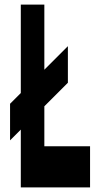

<svg xmlns="http://www.w3.org/2000/svg" viewBox="-20 -820 440 840"><path d="M374 0V-180H174V-355L277 -458V-618L174 -515V-800H71V-413L24 -366V-206L71 -253V0Z"/></svg>

Font: Yard Headline
Style: Regular
Weight: 400
Monospace: yes
Designer: Roman Shamin
Foundry: Evil Martians
Version: Version 1.000